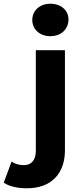

<svg xmlns="http://www.w3.org/2000/svg" viewBox="-113 -807 440 1029"><path d="M157 -613C215 -613 254 -651 254 -703C254 -751 215 -787 157 -787C99 -787 60 -749 60 -700C60 -651 99 -613 157 -613ZM32 202C162 202 235 123 235 -1V-538H79V0C79 53 54 78 15 78C-11 78 -34 71 -51 59L-93 172C-63 193 -16 202 32 202Z"/></svg>

Font: Montserrat Lite
Style: Bold
Weight: 700
Designer: Julieta Ulanovsky
Foundry: Julieta Ulanovsky
Version: Version 7.200;PS 007.200;hotconv 1.0.88;makeotf.lib2.5.64775